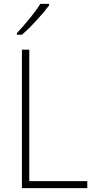

<svg xmlns="http://www.w3.org/2000/svg" viewBox="-20 -970 490 990"><path d="M233 -942V-950H188C159 -904 109 -844 67 -799V-791H93C140 -831 200 -897 233 -942ZM93 0H430V-36H131V-714H93Z"/></svg>

Font: Noto Sans Lao SemiCondensed ExtraLight
Style: Regular
Weight: 200
Width: 4
Designer: Monotype Design Team
Foundry: Monotype Imaging Inc.
Version: Version 2.003